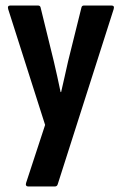

<svg xmlns="http://www.w3.org/2000/svg" viewBox="-20 -675 439 695"><path d="M81.9 0Q76.8 0 74.7 -3.5Q72.6 -6.9 74.4 -12.7L143.3 -222.8L9.7 -641.7Q5.9 -655 17.2 -655H117.3Q125.3 -655 126.9 -648.1L174.6 -453.7Q181.2 -425.7 187.3 -398Q193.5 -370.2 199.3 -341.8H201.3Q208.1 -370.2 214.1 -398Q220 -425.7 226.6 -453.7L274.7 -647.4Q276.3 -655 283.7 -655H383.7Q395.3 -655 391.5 -642.1L188.8 -7.6Q186.4 0 178.5 0Z"/></svg>

Font: Sofia Sans Extra Condensed
Style: Regular
Weight: 400
Designer: Botio Nikoltchev, Ani Petrova
Foundry: lettersoup
Version: Version 4.101